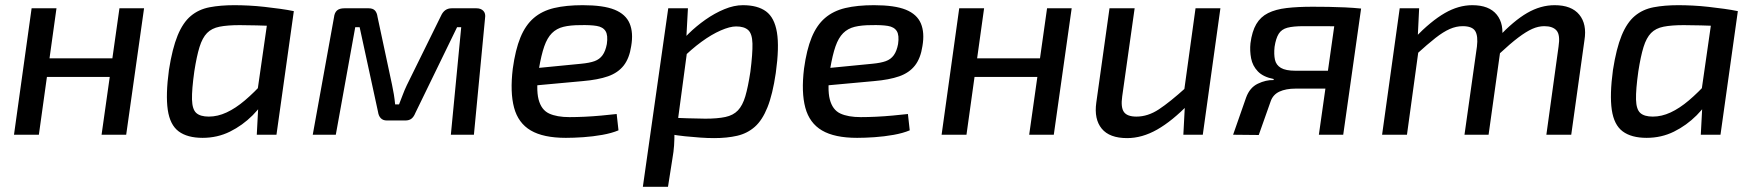

<svg xmlns="http://www.w3.org/2000/svg" viewBox="-20 -520 6776 741"><path d="M198 -488 130 0H34L102 -488ZM423 -295 413 -223H155L165 -295ZM536 -488 467 0H372L441 -488Z M884 -500Q910 -500 940 -498.5Q970 -497 1001 -493.5Q1032 -490 1061 -486Q1090 -482 1114 -477L1065 -419Q1013 -421 971 -422Q929 -423 905 -423Q858 -423 827.5 -417Q797 -411 779 -392.5Q761 -374 750 -338.5Q739 -303 730 -245Q720 -174 721 -136Q722 -98 737.5 -84Q753 -70 786 -70Q820 -70 854.5 -86Q889 -102 925 -132.5Q961 -163 999 -205L1018 -162Q994 -114 955 -75Q916 -36 867.5 -12Q819 12 762 12Q703 12 669.5 -13Q636 -38 627.5 -96Q619 -154 632 -250Q645 -333 665.5 -383Q686 -433 716.5 -458.5Q747 -484 789 -492Q831 -500 884 -500ZM1018 -478 1114 -477 1047 0H971L977 -114L967 -123Z M1819 -488Q1836 -488 1845.5 -478Q1855 -468 1852 -450L1809 0H1720L1760 -415H1744L1583 -84Q1577 -69 1568 -62Q1559 -55 1544 -55H1473Q1458 -55 1449.5 -64Q1441 -73 1439 -88L1368 -415H1351L1276 0H1187L1269 -453Q1271 -471 1280.5 -479.5Q1290 -488 1309 -488H1403Q1419 -488 1427 -479.5Q1435 -471 1437 -455L1493 -193Q1497 -174 1500 -156Q1503 -138 1505 -117H1520Q1528 -137 1534.5 -154.5Q1541 -172 1550 -191L1682 -459Q1695 -488 1723 -488Z M2229 -500Q2309 -500 2352 -482.5Q2395 -465 2410 -429.5Q2425 -394 2416 -342Q2409 -295 2387 -267Q2365 -239 2326.5 -225.5Q2288 -212 2229 -207L1989 -185L1998 -252L2223 -274Q2255 -277 2274.5 -284Q2294 -291 2305.5 -307Q2317 -323 2322 -350Q2327 -384 2317 -400Q2307 -416 2282.5 -420Q2258 -424 2219 -423Q2181 -423 2154.5 -416.5Q2128 -410 2110 -392Q2092 -374 2080.5 -341Q2069 -308 2060 -255Q2048 -177 2058.5 -136.5Q2069 -96 2099 -82Q2129 -68 2178 -68Q2205 -68 2237 -69.5Q2269 -71 2301 -74Q2333 -77 2360 -80L2367 -17Q2341 -6 2304.5 0.5Q2268 7 2231 9.5Q2194 12 2164 12Q2077 12 2028.5 -16.5Q1980 -45 1964 -104.5Q1948 -164 1959 -255Q1969 -328 1988.5 -375.5Q2008 -423 2040 -450.5Q2072 -478 2118.5 -489Q2165 -500 2229 -500Z M2847 -500Q2904 -500 2936.5 -476Q2969 -452 2978.5 -395Q2988 -338 2974 -238Q2962 -156 2942 -106Q2922 -56 2893 -30.5Q2864 -5 2825 4Q2786 13 2736 13Q2711 13 2682.5 11Q2654 9 2624.5 6Q2595 3 2566.5 -2Q2538 -7 2515 -13L2538 -67Q2592 -65 2634 -63.5Q2676 -62 2702 -62Q2749 -62 2779.5 -68.5Q2810 -75 2828 -94Q2846 -113 2856.5 -148.5Q2867 -184 2876 -243Q2885 -314 2884 -352Q2883 -390 2867.5 -404Q2852 -418 2821 -418Q2797 -418 2761.5 -402.5Q2726 -387 2687 -358.5Q2648 -330 2608 -290L2589 -333Q2608 -361 2637.5 -390Q2667 -419 2702.5 -444Q2738 -469 2775.5 -484.5Q2813 -500 2847 -500ZM2635 -488 2629 -377 2638 -368 2592 -25 2583 -8Q2583 18 2581.5 41.5Q2580 65 2575 93L2558 201H2461L2559 -488Z M3353 -500Q3433 -500 3476 -482.5Q3519 -465 3534 -429.5Q3549 -394 3540 -342Q3533 -295 3511 -267Q3489 -239 3450.5 -225.5Q3412 -212 3353 -207L3113 -185L3122 -252L3347 -274Q3379 -277 3398.5 -284Q3418 -291 3429.5 -307Q3441 -323 3446 -350Q3451 -384 3441 -400Q3431 -416 3406.5 -420Q3382 -424 3343 -423Q3305 -423 3278.5 -416.5Q3252 -410 3234 -392Q3216 -374 3204.5 -341Q3193 -308 3184 -255Q3172 -177 3182.5 -136.5Q3193 -96 3223 -82Q3253 -68 3302 -68Q3329 -68 3361 -69.5Q3393 -71 3425 -74Q3457 -77 3484 -80L3491 -17Q3465 -6 3428.5 0.5Q3392 7 3355 9.5Q3318 12 3288 12Q3201 12 3152.5 -16.5Q3104 -45 3088 -104.5Q3072 -164 3083 -255Q3093 -328 3112.5 -375.5Q3132 -423 3164 -450.5Q3196 -478 3242.5 -489Q3289 -500 3353 -500Z M3778 -488 3710 0H3614L3682 -488ZM4003 -295 3993 -223H3735L3745 -295ZM4116 -488 4047 0H3952L4021 -488Z M4359 -488 4311 -148Q4305 -106 4317.5 -88Q4330 -70 4366 -70Q4410 -70 4452.5 -98Q4495 -126 4557 -182L4568 -119Q4504 -53 4446 -20Q4388 13 4330 13Q4262 13 4232 -23.5Q4202 -60 4211 -124L4262 -488ZM4690 -488 4622 0H4547L4554 -134L4547 -148L4594 -488Z M5046 -494Q5076 -494 5107.5 -493.5Q5139 -493 5171 -491.5Q5203 -490 5233 -487L5214 -415Q5209 -416 5191 -417Q5173 -418 5145.5 -418.5Q5118 -419 5083.5 -419Q5049 -419 5011 -419Q4971 -419 4948.5 -413Q4926 -407 4915 -389.5Q4904 -372 4899 -339Q4896 -310 4900.5 -289.5Q4905 -269 4923.5 -258Q4942 -247 4980 -247H5189L5183 -179Q5172 -179 5146 -178.5Q5120 -178 5079 -178Q5038 -178 4980 -178Q4943 -178 4918 -166.5Q4893 -155 4884 -129L4838 1L4739 0L4789 -143Q4803 -182 4834.5 -197Q4866 -212 4895 -211L4896 -215Q4855 -223 4834.5 -244.5Q4814 -266 4808.5 -295Q4803 -324 4806 -353Q4812 -399 4828.5 -427Q4845 -455 4874 -469.5Q4903 -484 4945.5 -489Q4988 -494 5046 -494ZM5233 -487 5164 0H5070L5139 -487Z M5457 -488 5451 -364 5458 -350 5410 0H5314L5382 -488ZM5662 -500Q5727 -500 5756.5 -463.5Q5786 -427 5776 -365L5725 0H5632L5680 -340Q5685 -381 5673.5 -400Q5662 -419 5625 -419Q5600 -419 5575 -408Q5550 -397 5520 -373.5Q5490 -350 5446 -310L5440 -374Q5503 -439 5556 -469.5Q5609 -500 5662 -500ZM5980 -500Q6045 -500 6075 -463.5Q6105 -427 6095 -365L6044 0H5948L5995 -340Q6002 -385 5987.5 -402Q5973 -419 5940 -419Q5917 -419 5893.5 -408.5Q5870 -398 5839.5 -375Q5809 -352 5765 -311L5760 -374Q5822 -440 5874 -470Q5926 -500 5980 -500Z M6457 -500Q6483 -500 6513 -498.5Q6543 -497 6574 -493.5Q6605 -490 6634 -486Q6663 -482 6687 -477L6638 -419Q6586 -421 6544 -422Q6502 -423 6478 -423Q6431 -423 6400.5 -417Q6370 -411 6352 -392.5Q6334 -374 6323 -338.5Q6312 -303 6303 -245Q6293 -174 6294 -136Q6295 -98 6310.5 -84Q6326 -70 6359 -70Q6393 -70 6427.5 -86Q6462 -102 6498 -132.5Q6534 -163 6572 -205L6591 -162Q6567 -114 6528 -75Q6489 -36 6440.5 -12Q6392 12 6335 12Q6276 12 6242.5 -13Q6209 -38 6200.5 -96Q6192 -154 6205 -250Q6218 -333 6238.5 -383Q6259 -433 6289.5 -458.5Q6320 -484 6362 -492Q6404 -500 6457 -500ZM6591 -478 6687 -477 6620 0H6544L6550 -114L6540 -123Z"/></svg>

Font: Exo 2 Medium
Style: Italic
Weight: 500
Italic angle: -8°
Designer: Natanael Gama
Foundry: Natanael Gama
Version: Version 2.010